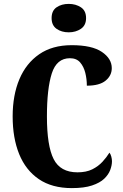

<svg xmlns="http://www.w3.org/2000/svg" viewBox="-20 -956 631 986"><path d="M349 10Q247 10 179.5 -36Q112 -82 78.5 -164.5Q45 -247 45 -358Q45 -467 79.5 -549Q114 -631 181.5 -677.5Q249 -724 348 -724Q452 -724 503 -689.5Q554 -655 554 -606Q554 -568 522.5 -542Q491 -516 426 -516Q426 -550 418 -582Q410 -614 391.5 -635.5Q373 -657 339 -657Q271 -657 246 -579Q221 -501 221 -358Q221 -207 255.5 -139Q290 -71 378 -71Q423 -71 454 -86.5Q485 -102 506.5 -125.5Q528 -149 542 -172Q548 -165 551.5 -152Q555 -139 555 -128Q555 -107 546 -83Q537 -59 515 -38Q493 -17 452.5 -3.5Q412 10 349 10ZM333 -790Q296 -790 270.5 -808Q245 -826 245 -863Q245 -901 270.5 -918.5Q296 -936 333 -936Q369 -936 395.5 -918.5Q422 -901 422 -863Q422 -826 395.5 -808Q369 -790 333 -790Z"/></svg>

Font: Noto Serif Lao ExtraCondensed Black
Style: Regular
Weight: 900
Width: 2
Designer: Monotype Design Team
Foundry: Monotype Imaging Inc.
Version: Version 2.003; ttfautohint (v1.8.4.7-5d5b)